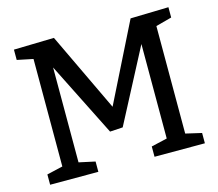

<svg xmlns="http://www.w3.org/2000/svg" viewBox="-100 -827 1085 954"><g transform="rotate(-15 442.5 -350.0)"><path d="M841 -647 759 -625V-72L841 -53V0H582V-53L664 -72V-558L467 -182L401 -178L210 -559V-71L293 -53V0H45V-53L127 -72V-625L45 -642V-695L252 -700L445 -294L645 -695L841 -700Z"/></g></svg>

Font: Bitter Medium
Style: Regular
Weight: 500
Designer: Sol Matas, and Bitter project Authors
Foundry: Sol Matas
Version: Version 2.001